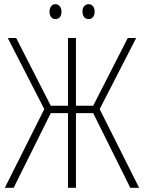

<svg xmlns="http://www.w3.org/2000/svg" viewBox="-20 -895 686 915"><path d="M216 -839C216 -819 226 -804 244 -804C262 -804 273 -817 273 -839C273 -860 262 -875 244 -875C226 -875 216 -859 216 -839ZM373 -840C373 -819 384 -804 402 -804C420 -804 431 -818 431 -840C431 -861 420 -875 402 -875C384 -875 373 -860 373 -840ZM3 0H45L222 -356H304V0H342V-356H424L601 0H643L455 -375L629 -714H589L424 -391H342V-714H304V-391H222L57 -714H17L191 -375Z"/></svg>

Font: Noto Sans Condensed ExtraLight
Style: Regular
Weight: 200
Width: 3
Designer: Monotype Design Team
Foundry: Monotype Imaging Inc.
Version: Version 2.013